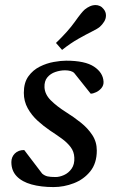

<svg xmlns="http://www.w3.org/2000/svg" viewBox="-20 -737 471 767"><path d="M193.8 10.3Q144 10.3 106 -0.2Q67.9 -10.7 46.6 -33Q25.4 -55.2 25.4 -89.4Q25.4 -109.9 39.3 -123.8Q53.2 -137.7 76.7 -137.7L148.4 -43.5Q158.2 -35.2 169.4 -32.5Q180.7 -29.8 202.1 -29.8Q217.8 -29.8 235.8 -37.8Q253.9 -45.9 266.1 -63.2Q278.3 -80.6 276.9 -107.4Q275.9 -131.3 262.2 -149.4Q248.5 -167.5 227.1 -183.1Q205.6 -198.7 180.2 -215.3Q154.8 -232.4 130.6 -254.4Q106.4 -276.4 90.8 -304.4Q75.2 -332.5 75.2 -366.2Q75.2 -406.7 93.3 -431.9Q111.3 -457 138.7 -470.7Q166 -484.4 194.6 -489.5Q223.1 -494.6 244.1 -494.6Q319.8 -494.6 355.7 -470.7Q391.6 -446.8 393.6 -411.1Q394.5 -396.5 385.5 -385.5Q376.5 -374.5 364 -368.7Q351.6 -362.8 342.3 -362.8L276.9 -444.8Q271.5 -450.7 261.7 -453.4Q252 -456.1 239.7 -456.1Q220.7 -456.1 201.2 -449.5Q181.6 -442.9 169.2 -428Q156.7 -413.1 157.7 -388.2Q159.2 -359.9 182.9 -336.2Q206.5 -312.5 245.1 -288.1Q274.9 -269.5 302.7 -247.3Q330.6 -225.1 348.6 -197.8Q366.7 -170.4 366.7 -135.7Q366.7 -85 340.8 -52.7Q314.9 -20.5 275.1 -5.1Q235.4 10.3 193.8 10.3ZM228 -537.6 203.6 -565.4Q252.4 -612.3 279.3 -650.4Q306.2 -688.5 318.8 -699.2Q327.6 -706.5 338.9 -711.7Q350.1 -716.8 362.3 -716.8Q370.6 -716.8 379.2 -712.9Q387.7 -709 394 -700.7Q403.3 -689.5 403.3 -675.3Q403.3 -662.1 396 -650.4Q388.7 -638.7 378.9 -629.9Q370.6 -622.6 347.4 -611.1Q324.2 -599.6 292.7 -581.8Q261.2 -564 228 -537.6Z"/></svg>

Font: Gelasio
Style: Italic
Weight: 400
Italic angle: -8.5°
Designer: Eben Sorkin
Foundry: Eben Sorkin
Version: Version 1.008